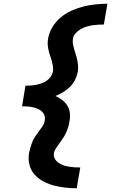

<svg xmlns="http://www.w3.org/2000/svg" viewBox="-20 -853 640 1026"><path d="M390 153Q358 153 327.5 149.5Q297 146 267 138Q237 130 211 116Q185 102 165 80Q145 58 137.5 28Q130 -2 135 -34Q138 -49 142.5 -64.5Q147 -80 153 -95Q159 -110 168.5 -124Q178 -138 188 -151.5Q198 -165 207.5 -179Q217 -193 219 -209Q222 -223 217.5 -236Q213 -249 203 -258Q193 -267 180.5 -272Q168 -277 154.5 -280Q141 -283 126.5 -284Q112 -285 98 -285L116 -395Q130 -395 144.5 -396Q159 -397 173.5 -400Q188 -403 202.5 -408Q217 -413 230 -422Q243 -431 251.5 -444Q260 -457 263 -471Q265 -487 262.5 -501.5Q260 -516 256 -530Q252 -544 247 -558Q242 -572 239 -586.5Q236 -601 235 -616Q234 -631 237 -646Q242 -678 260 -708Q278 -738 304.5 -760Q331 -782 362 -796Q393 -810 425 -818Q457 -826 489.5 -829.5Q522 -833 554 -833L535 -722Q519 -722 503.5 -721Q488 -720 472 -717.5Q456 -715 440 -710Q424 -705 410 -696.5Q396 -688 384 -675Q372 -662 370 -646Q367 -631 370 -616.5Q373 -602 377 -587.5Q381 -573 385.5 -559.5Q390 -546 393 -531.5Q396 -517 397 -502Q398 -487 396 -471Q392 -449 382 -428Q372 -407 355 -390Q338 -373 317.5 -360.5Q297 -348 276 -340Q295 -332 311.5 -319.5Q328 -307 339 -290Q350 -273 353 -252Q356 -231 352 -209Q350 -193 345.5 -177.5Q341 -162 334.5 -147Q328 -132 319 -118Q310 -104 300 -90.5Q290 -77 280.5 -63Q271 -49 268 -34Q266 -18 273 -5Q280 8 292 16.5Q304 25 318 30Q332 35 347 37.5Q362 40 377.5 41Q393 42 409 42Z"/></svg>

Font: Iosevka Etoile Extrabold
Style: Italic
Weight: 800
Italic angle: -9°
Designer: Belleve Invis
Foundry: Belleve Invis
Version: Version 22.1.2; ttfautohint (v1.8.4)